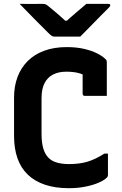

<svg xmlns="http://www.w3.org/2000/svg" viewBox="-20 -967 640 1007"><path d="M401 -775.1Q387.3 -775.1 360 -775.1Q332.6 -775.1 305.7 -775.1Q278.8 -775.1 265.1 -775.1Q258.1 -775.1 252.5 -778.3Q246.9 -781.4 233.4 -794.4Q225.4 -802.4 208.8 -819Q192.3 -835.6 170.7 -857.1Q149.2 -878.6 126.7 -901.9Q104.1 -925.1 83.1 -946.6Q108.8 -946.4 143.2 -946.5Q177.6 -946.6 203.3 -946.6Q214.3 -946.6 218.8 -944.6Q223.4 -942.7 231.4 -936.6Q246.7 -924.4 274.8 -900.5Q303 -876.6 344.3 -838L292 -858.7Q308.9 -858.7 325.3 -858.7Q341.8 -858.7 357.8 -858.7L307.2 -836.3Q346.1 -873.2 377.4 -899.5Q408.8 -925.8 432.9 -946.6H547.1Q551.2 -946.6 553.7 -946Q556.2 -945.4 557.2 -943.9Q558.2 -942.4 558.2 -939.6Q558.2 -935.6 555.1 -931.5Q551.9 -927.4 537.5 -913.4Q524.5 -900.7 506.8 -882.7Q489.2 -864.7 469.9 -845.1Q450.6 -825.4 432.6 -807Q414.7 -788.6 401 -775.1ZM341.2 20Q269.3 20 215.1 1.6Q160.9 -16.9 125.1 -51.7Q89.2 -86.6 71.4 -137.5Q53.7 -188.5 53.7 -253.8V-455.6Q53.7 -514.9 71.9 -563.3Q90.1 -611.7 125.5 -647Q160.9 -682.3 212.5 -701.1Q264.1 -720 330.1 -720Q380.8 -720 421.2 -710.6Q461.7 -701.1 490.4 -686.5Q519.1 -671.9 534.5 -655.6Q537.4 -653.7 538.3 -650.9Q539.2 -648 539.7 -645.1Q540.2 -642.3 540.2 -638.7Q540.2 -602 540.2 -554.4Q540.2 -506.8 540.2 -464.1Q511.4 -464.1 482.3 -464.1Q453.2 -464.1 424.4 -464.1Q419.4 -464.1 416.4 -467.1Q413.4 -470.1 413.4 -475.1Q413.4 -492.6 413.4 -510.8Q413.4 -529.1 413.4 -551.6Q413.4 -574.1 413.4 -604.2L440.6 -561.8Q415.7 -578.4 388.8 -584.7Q361.9 -591 327.6 -591Q287.8 -591 258.6 -576.3Q229.5 -561.5 213.7 -531Q197.9 -500.4 197.9 -452.3V-264.8Q197.9 -220.5 206.7 -189.5Q215.5 -158.5 234.5 -139.3Q252.8 -121 280.7 -113.7Q308.5 -106.4 342.1 -106.4Q396.8 -106.4 439 -119Q481.1 -131.6 527.4 -161.5H546.2Q546.2 -147.1 546.2 -133.5Q546.2 -119.9 546.2 -106.7Q546.2 -93.5 546.2 -79.6Q546.2 -65.7 546.2 -50.8Q546.2 -46 544.8 -42.3Q543.3 -38.5 540.5 -35.6Q526 -21.2 497 -8.7Q467.9 3.9 428 11.9Q388.2 20 341.2 20Z"/></svg>

Font: Recursive Sans Linear Light
Style: Regular
Weight: 300
Version: Version 1.085